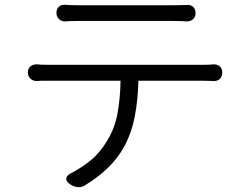

<svg xmlns="http://www.w3.org/2000/svg" viewBox="-20 -752 1040 806"><path d="M217 -698Q217 -715 227.5 -724Q238 -733 254 -732Q264 -731 275 -730.5Q286 -730 305 -730Q322 -730 363 -730Q404 -730 456 -730Q508 -730 560 -730Q612 -730 653 -730Q694 -730 710 -730Q725 -730 739 -730.5Q753 -731 764 -731Q780 -733 790.5 -723.5Q801 -714 801 -697Q801 -681 790.5 -671.5Q780 -662 764 -662Q752 -663 738 -663.5Q724 -664 710 -664Q694 -664 653 -664Q612 -664 560 -664Q508 -664 456 -664Q404 -664 363.5 -664Q323 -664 306 -664Q287 -664 275 -663.5Q263 -663 254 -662Q238 -662 227.5 -672Q217 -682 217 -698ZM97 -448Q97 -464 107.5 -473Q118 -482 134 -482Q145 -481 152.5 -480.5Q160 -480 183 -480Q195 -480 233.5 -480Q272 -480 328 -480Q384 -480 448 -480Q512 -480 576 -480Q640 -480 695 -480Q750 -480 788 -480Q826 -480 837 -480Q851 -480 859.5 -480.5Q868 -481 876 -482Q893 -482 903 -473Q913 -464 913 -447Q913 -431 903 -421Q893 -411 876 -412Q866 -412 860.5 -412.5Q855 -413 837 -413H561Q559 -331 545.5 -262Q532 -193 501 -136Q474 -87 432.5 -47Q391 -7 338 25Q325 35 307 33.5Q289 32 275 22L270 18Q257 8 258 -2.5Q259 -13 273 -22Q323 -48 361.5 -79.5Q400 -111 429 -160Q462 -213 473.5 -277Q485 -341 486 -413H183Q164 -413 154 -413Q144 -413 134 -412Q118 -412 107.5 -422Q97 -432 97 -448Z"/></svg>

Font: Chiron GoRound TC N
Style: Regular
Weight: 350
Designer: Ryoko NISHIZUKA 西塚涼子 (kana, bopomofo & ideographs); Paul D. Hunt (Latin, Greek & Cyrillic); Sandoll Communications 산돌커뮤니
Foundry: Adobe
Version: Version 1.000;hotconv 1.1.1;makeotfexe 2.6.0